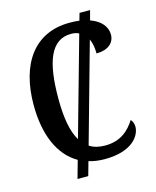

<svg xmlns="http://www.w3.org/2000/svg" viewBox="-123 -844 811 1000"><g transform="rotate(-15 283.0 -343.5)"><path d="M334 10C480 10 531 -62 531 -113C531 -128 525 -144 516 -152C486 -105 441 -58 354 -58C321 -58 293 -65 270 -80L419 -612C430 -589 434 -561 434 -533C496 -533 532 -564 532 -609C532 -651 503 -688 446 -708L460 -760H403L392 -721C376 -723 358 -724 339 -724C147 -724 48 -577 48 -358C48 -199 98 -79 196 -23L169 73H227L248 -2C274 6 303 10 334 10ZM181 -358C181 -552 221 -666 332 -666C348 -666 362 -663 374 -657L225 -127C194 -178 181 -255 181 -358Z"/></g></svg>

Font: Noto Serif Condensed Semi
Style: Regular
Weight: 600
Width: 3
Designer: Monotype Design Team
Foundry: Monotype Imaging Inc.
Version: Version 1.002